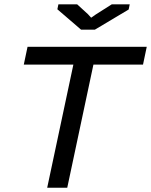

<svg xmlns="http://www.w3.org/2000/svg" viewBox="-20 -882 709 902"><path d="M91.8 0ZM651.9 -578.6H418.9L295.9 0H201.7L324.7 -578.6H91.8L109.4 -662.1H669.4ZM425.8 -742.7H360.8L249.5 -838.4L254.4 -861.8H342.3L393.1 -815.4L408.2 -798.8L430.7 -814.5L505.4 -861.8H589.4L584.5 -837.4Z"/></svg>

Font: PT Astra Sans
Style: Italic
Weight: 400
Italic angle: -16°
Designer: A.Korolkova, I. Chaeva
Foundry: ParaType Ltd
Version: Version 1.001; ttfautohint (v1.6)